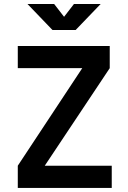

<svg xmlns="http://www.w3.org/2000/svg" viewBox="-20 -918 626 938"><path d="M66.9 0V-108.4L381.8 -585H66.9V-693.4H516.1V-585L198.7 -108.4H525.9V0ZM236.3 -771.5 114.3 -898.4H244.6L293 -835.9L341.3 -898.4H471.7L349.6 -771.5Z"/></svg>

Font: CaskaydiaCove NF SemiBold
Style: Regular
Weight: 600
Designer: Aaron Bell
Foundry: Saja Typeworks
Version: Version 2111.001; VTT 6.35;Nerd Fonts 3.2.1